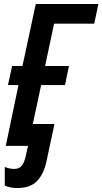

<svg xmlns="http://www.w3.org/2000/svg" viewBox="-20 -734 515 966"><path d="M9 0 73 -306H20L41 -402H93L160 -714H475L454 -615H252L207 -402H327L307 -306H187L145 -110H254L214 77Q201 140 167 176Q133 212 68 212Q47 212 31.5 208.5Q16 205 4 200V106Q29 116 51 116Q75 116 88.5 101Q102 86 110 49L121 0Z"/></svg>

Font: Noto Sans Condensed SemiBold
Style: Italic
Weight: 600
Width: 3
Italic angle: -12°
Designer: Monotype Design Team
Foundry: Monotype Imaging Inc.
Version: Version 2.013; ttfautohint (v1.8.4.7-5d5b)